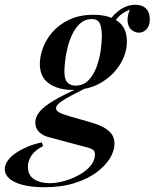

<svg xmlns="http://www.w3.org/2000/svg" viewBox="-118 -591 648 805"><path d="M218 -225 250 -226Q213 -207 183 -191.5Q153 -176 135 -162.5Q117 -149 117 -137Q117 -127 130.5 -119.5Q144 -112 172 -104L249 -82Q280 -74 305.5 -62.5Q331 -51 346.5 -33.5Q362 -16 362 12Q362 41 343 72.5Q324 104 287 131.5Q250 159 195 176.5Q140 194 68 194Q16 194 -21.5 184.5Q-59 175 -78.5 158Q-98 141 -98 118Q-98 101 -86.5 84Q-75 67 -54.5 52.5Q-34 38 -5.5 25.5Q23 13 57 6L63 21Q27 40 13 62.5Q-1 85 -1 108Q-1 144 25 160.5Q51 177 90 177Q121 177 154.5 167Q188 157 217 140.5Q246 124 263 102.5Q280 81 280 57Q280 41 269 35Q258 29 236 24L86 -16Q62 -22 46 -37.5Q30 -53 30 -78Q30 -100 47.5 -122Q65 -144 106 -168.5Q147 -193 218 -225ZM267 -511Q239 -511 219.5 -494Q200 -477 186.5 -450Q173 -423 165.5 -392.5Q158 -362 155 -335Q152 -308 152 -291Q152 -259 164.5 -245.5Q177 -232 198 -232Q231 -232 252.5 -254Q274 -276 286.5 -309.5Q299 -343 304 -378Q309 -413 309 -440Q309 -472 301 -491.5Q293 -511 267 -511ZM275 -529Q336 -529 375 -502.5Q414 -476 414 -416Q414 -368 385.5 -321.5Q357 -275 306 -244.5Q255 -214 185 -214Q127 -214 88 -240.5Q49 -267 49 -324Q49 -353 61.5 -388.5Q74 -424 101 -455.5Q128 -487 171 -508Q214 -529 275 -529ZM349 -477 330 -484Q345 -519 378.5 -545Q412 -571 450 -571Q478 -571 494 -555.5Q510 -540 510 -510Q510 -482 496 -468Q482 -454 465 -454Q449 -454 434.5 -465Q420 -476 417 -500Q414 -524 430 -560L441 -557Q400 -541 382 -523.5Q364 -506 349 -477Z"/></svg>

Font: Playfair Display Medium
Style: Italic
Weight: 500
Italic angle: -14°
Designer: Claus Eggers Sørensen
Foundry: Claus Eggers Sørensen
Version: Version 1.203